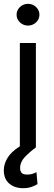

<svg xmlns="http://www.w3.org/2000/svg" viewBox="-27 -770 284 1003"><path d="M93.8 213.1Q50.1 213.1 21.5 189.1Q-7.1 165.1 -7.1 119.3Q-7.1 87 12.3 54.9Q31.6 22.7 76.7 -5.7V-545.5H160.5V0Q128.6 23.4 103.3 49.7Q78.1 76 78.1 108Q78.1 123.9 85.9 133Q93.8 142 115.1 142Q131 142 143.5 137.8Q155.9 133.5 163.4 129.3L169 191.8Q157.3 199.2 138.3 206.1Q119.3 213.1 93.8 213.1ZM119.3 -636.4Q94.8 -636.4 77.2 -653.1Q59.7 -669.7 59.7 -693.2Q59.7 -716.6 77.2 -733.3Q94.8 -750 119.3 -750Q143.8 -750 161.4 -733.3Q179 -716.6 179 -693.2Q179 -669.7 161.4 -653.1Q143.8 -636.4 119.3 -636.4Z"/></svg>

Font: Inter Alia
Style: Regular
Weight: 400
Designer: Rasmus Andersson (Latin, Greek, Cyrillic etc.) and Evan from Shavian.info (Shavian, old style figures)
Foundry: Shavian.info
Version: Version 0.001;git-37ab20767